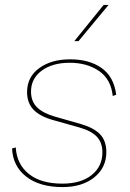

<svg xmlns="http://www.w3.org/2000/svg" viewBox="-20 -750 529 780"><path d="M401 -730H421L299 -583H282ZM29 -147 44 -151Q48 -83 97 -43.5Q146 -4 233 -4Q309 -4 352.5 -39Q396 -74 396 -131Q396 -170 374 -194Q352 -218 303 -232L200 -261Q144 -276 117 -303.5Q90 -331 90 -376Q90 -437 139 -473Q188 -509 265 -509Q343 -509 393 -473.5Q443 -438 452 -365L438 -360Q431 -428 382.5 -461.5Q334 -495 263 -495Q193 -495 149.5 -463Q106 -431 106 -378Q106 -338 130.5 -314Q155 -290 204 -276L309 -246Q363 -230 387.5 -203.5Q412 -177 412 -132Q412 -69 363 -29.5Q314 10 234 10Q141 10 86.5 -32.5Q32 -75 29 -147Z"/></svg>

Font: Elaine Sans Thin
Style: Italic
Weight: 250
Italic angle: -13°
Designer: Wei Huang
Foundry: Wei Huang
Version: Version 2.001;December 24, 2019;FontCreator 12.0.0.2547 64-b